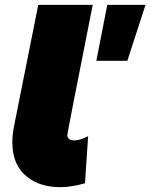

<svg xmlns="http://www.w3.org/2000/svg" viewBox="-20 -762 621 793"><path d="M229 11Q146 11 92.5 -31Q31 -79 31 -174Q31 -203 37 -236L138 -742H363Q258 -213 258 -204Q258 -184 284 -182Q311 -182 343 -199H344L331 -5Q274 11 229 11ZM506 -511H378L423 -742H581Z"/></svg>

Font: Argentum Sans Black
Style: Italic
Weight: 900
Italic angle: -11°
Designer: Julieta Ulanovsky (font), Cristiano Sobral (main changes and remaster)
Foundry: Julieta Ulanovsky (font), Cristiano Sobral (main changes and remaster)
Version: Version 2.007;June 15, 2022;FontCreator 14.0.0.2814 64-bit; 